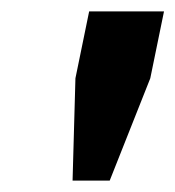

<svg xmlns="http://www.w3.org/2000/svg" viewBox="-20 -749 307 336"><path d="M107 -433H172L243 -612L267 -729H136L112 -612Z"/></svg>

Font: Mona Sans
Style: Bold Italic
Weight: 700
Italic angle: -11.7°
Designer: Deni Anggara
Foundry: GitHub
Version: Version 2.000;Glyphs 3.2.3 (3260)